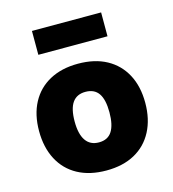

<svg xmlns="http://www.w3.org/2000/svg" viewBox="-109 -816 827 917"><g transform="rotate(-15 304.0 -357.0)"><path d="M305 11Q223 11 164 -21Q105 -53 73.5 -113Q42 -173 42 -254Q42 -335 73.5 -394Q105 -453 164 -485Q223 -517 304 -517Q387 -517 445.5 -485Q504 -453 535.5 -394Q567 -335 567 -254Q567 -173 535.5 -113Q504 -53 445.5 -21Q387 11 305 11ZM305 -128Q349 -128 369.5 -160Q390 -192 390 -254Q390 -317 369 -347.5Q348 -378 304 -378Q261 -378 239.5 -347.5Q218 -317 218 -254Q218 -192 240 -160Q262 -128 305 -128ZM133 -607V-725H475V-607Z"/></g></svg>

Font: Nunito Sans 7pt SemiCondensed Black
Style: Regular
Weight: 900
Width: 4
Designer: Vernon Adams
Foundry: Vernon Adams
Version: Version 3.101;gftools[0.9.27]